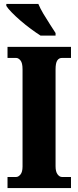

<svg xmlns="http://www.w3.org/2000/svg" viewBox="-20 -951 395 971"><path d="M18 0V-56H62Q73 -56 83.5 -68.5Q94 -81 94 -109V-601Q94 -633 83.5 -645.5Q73 -658 62 -658H18V-714H339V-658H293Q278 -658 269.5 -645Q261 -632 261 -600V-110Q261 -83 271 -69.5Q281 -56 293 -56H339V0ZM185 -771Q163 -785 136.5 -804.5Q110 -824 84.5 -846Q59 -868 39.5 -888Q20 -908 12 -921V-931H174Q183 -909 199 -882Q215 -855 232 -829Q249 -803 261 -784V-771Z"/></svg>

Font: Noto Serif ExtraCondensed Black
Style: Regular
Weight: 900
Width: 2
Designer: Monotype Design Team
Foundry: Monotype Imaging Inc.
Version: Version 2.015; ttfautohint (v1.8.4.7-5d5b)